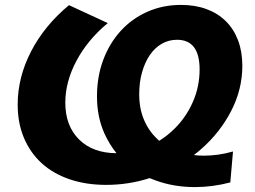

<svg xmlns="http://www.w3.org/2000/svg" viewBox="-20 -738 1040 782"><path d="M412 15Q330 15 263 -8Q196 -31 149.5 -73.5Q103 -116 77.5 -176.5Q52 -237 52 -312Q52 -423 106.5 -528.5Q161 -634 261 -717L419 -644Q337 -576 291.5 -490.5Q246 -405 246 -320Q246 -225 302.5 -169.5Q358.5 -114.5 454.5 -114Q425.5 -150 405.5 -194Q375 -262 375 -345Q375 -426 400.5 -494Q426 -562 471.5 -612Q517 -662 580 -690Q643 -718 717 -718Q775 -718 821 -701Q867 -684 899.5 -652Q932 -620 949.5 -574Q967 -528 967 -470Q967 -374 921.5 -286Q876 -198 799.5 -131Q785 -118 769.5 -106.5Q789 -104 810 -104Q839 -104 868 -108Q897 -112 929 -121L918 5Q845 24 774 24Q689 24 615.5 -2.5Q602.5 -7.5 589.5 -12.5Q504 15 412 15ZM628.5 -164.5Q663.5 -186.5 692.5 -215.5Q739 -262 766 -324Q793 -386 793 -455Q793 -576 701 -576Q667 -576 638.5 -559.5Q610 -543 590 -513.5Q570 -484 558.5 -443.5Q547 -403 547 -354Q547 -296 566.5 -250Q586 -204 621 -171.5Q625 -168 628.5 -164.5Z"/></svg>

Font: Argentum Sans
Style: Bold Italic
Weight: 700
Italic angle: -11°
Designer: Julieta Ulanovsky (font), Cristiano Sobral (main changes and remaster)
Foundry: Julieta Ulanovsky (font), Cristiano Sobral (main changes and remaster)
Version: Version 2.007;June 15, 2022;FontCreator 14.0.0.2814 64-bit; 